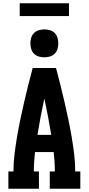

<svg xmlns="http://www.w3.org/2000/svg" viewBox="-20 -1149 540 1169"><path d="M31 0V-105H62Q62 -158 68.5 -211.5Q75 -265 84 -317.5Q93 -370 104 -422.5Q115 -475 127 -527Q139 -579 152 -631Q165 -683 179 -735H321Q335 -683 348 -631Q361 -579 373 -527Q385 -475 396 -422.5Q407 -370 416 -317.5Q425 -265 431.5 -211.5Q438 -158 438 -105H469V0H283V-105H314Q314 -135 312 -164.5Q310 -194 307 -223H193Q190 -194 188 -164.5Q186 -135 186 -105H217V0ZM208 -328H292Q283 -383 272.5 -438.5Q262 -494 250 -549Q238 -494 227.5 -438.5Q217 -383 208 -328ZM250 -800Q233 -800 216 -805Q199 -810 187 -822Q175 -834 170 -851Q165 -868 165 -885Q165 -902 170 -919Q175 -936 187 -948Q199 -960 216 -965Q233 -970 250 -970Q267 -970 284 -965Q301 -960 313 -948Q325 -936 330 -919Q335 -902 335 -885Q335 -868 330 -851Q325 -834 313 -822Q301 -810 284 -805Q267 -800 250 -800ZM100 -1051V-1129H400V-1051Z"/></svg>

Font: Iosevka Curly Slab Extrabold
Style: Regular
Weight: 800
Monospace: yes
Designer: Belleve Invis
Foundry: Belleve Invis
Version: Version 22.1.2; ttfautohint (v1.8.4)